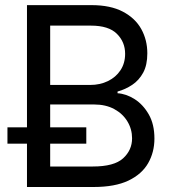

<svg xmlns="http://www.w3.org/2000/svg" viewBox="-20 -748 694 768"><path d="M87.9 0V-727.5H345.7Q421.9 -727.5 471.4 -701.4Q521 -675.3 545.2 -631.6Q569.3 -587.9 569.3 -534.7Q569.3 -487.8 552.7 -457.3Q536.1 -426.8 509 -408.7Q481.9 -390.6 450.2 -381.8V-375Q484.4 -373 518.3 -351.6Q552.2 -330.1 575 -290.5Q597.7 -251 597.7 -193.8Q597.7 -139.2 572.5 -95.2Q547.4 -51.3 493.7 -25.6Q439.9 0 354 0ZM180.7 -82H351.6Q436.5 -82 472.4 -114.7Q508.3 -147.5 508.3 -194.8Q508.3 -231.4 489.7 -262.2Q471.2 -293 437.3 -311.5Q403.3 -330.1 356.4 -330.1H180.7ZM180.7 -408.2H340.8Q379.9 -408.2 411.6 -423.6Q443.4 -439 461.9 -467Q480.5 -495.1 480.5 -532.7Q480.5 -580.1 447.5 -612.8Q414.6 -645.5 343.8 -645.5H180.7ZM9.8 -173.3V-238.8H325.2V-173.3Z"/></svg>

Font: Atlassian Sans
Style: Regular
Weight: 400
Designer: Rasmus Andersson
Foundry: Modifications by Atlassian Pty Ltd, manufactured by rsms
Version: Version 4.001;git-9221beed3